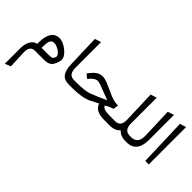

<svg xmlns="http://www.w3.org/2000/svg" viewBox="-65 -1371 2456 2456"><g transform="rotate(45 1163.0 -143.0)"><path d="M234.9 -86.4H249H319.3H358.9Q391.6 -86.4 404.5 -88.4Q417.5 -90.3 425.3 -95.7Q434.1 -101.1 441.9 -116.2Q449.7 -131.3 449.7 -145.5Q449.7 -166 426.8 -189.7Q403.8 -213.4 369.6 -229.5Q335.4 -245.6 305.7 -245.6Q257.8 -245.6 243.7 -197.3Q236.3 -171.9 235.4 -99.6Q234.9 -91.8 234.9 -86.4ZM359.4 0H201.7Q157.7 0 136.2 26.9Q114.7 53.7 114.7 111.8Q114.7 123.5 115.2 129.4L125.5 358.4L46.4 390.6V105.5Q46.4 30.3 76.9 -22Q107.4 -74.2 160.6 -84Q159.7 -106.4 159.7 -109.9Q159.7 -160.2 168.2 -200.7Q176.8 -241.2 194.6 -272.2Q212.4 -303.2 241.9 -320.3Q271.5 -337.4 310.5 -337.4Q353 -337.4 404.1 -309.3Q455.1 -281.2 490.7 -239.5Q526.4 -197.8 526.4 -161.1Q526.4 -134.8 511.2 -95.9Q496.1 -57.1 479 -38.1Q460.4 -18.1 433.8 -9Q407.2 0 359.4 0Z M830.1 -87.9Q838.9 -87.9 838.9 -52.7V-36.1Q838.9 0 830.1 0H820.3Q772.5 0 740 -13.4Q707.5 -26.9 688.5 -54.7Q669.4 -82.5 660.9 -119.9Q652.3 -157.2 650.9 -210.4L636.7 -649.4L721.2 -676.8V-217.3Q721.2 -151.9 744.9 -119.9Q768.6 -87.9 819.8 -87.9Z M1431.6 -255.9Q1440.4 -255.9 1449.2 -256.3L1437.5 -184.6Q1385.3 -172.4 1330.1 -136.7Q1337.4 -88.9 1466.8 -88.4L1524.9 -87.9Q1533.7 -87.9 1533.7 -52.7V-36.1Q1533.7 0 1524.9 0H1455.6Q1372.1 0 1324 -25.6Q1275.9 -51.3 1259.3 -103.5Q1210 -76.2 1147.9 -46.4Q1051.3 0 865.2 0H824.7Q801.3 0 801.3 -36.1V-52.7Q801.3 -87.9 824.7 -87.9H860.8Q1017.6 -87.9 1086.4 -113.8Q1193.4 -153.3 1303.2 -206.5Q1269 -218.3 1175.3 -254.9Q1091.3 -288.1 1070.8 -292.5Q1056.2 -295.9 1043 -295.9Q988.8 -295.9 929.2 -217.3L873 -260.7Q915.5 -320.3 955.8 -351.1Q996.1 -381.8 1046.4 -381.8Q1062 -381.8 1077.9 -379.2Q1093.8 -376.5 1112.5 -369.6Q1131.3 -362.8 1143.8 -357.9Q1156.2 -353 1180.7 -342Q1205.1 -331.1 1216.3 -326.2Q1228 -321.3 1249.3 -311.8Q1270.5 -302.2 1285.2 -295.7Q1299.8 -289.1 1320.8 -280.8Q1341.8 -272.5 1358.6 -267.6Q1375.5 -262.7 1395 -259.3Q1414.6 -255.9 1431.6 -255.9Z M1519.5 -87.9H1564.9Q1662.6 -87.9 1659.2 -208.5L1644 -650.4L1728 -676.8V-209Q1728 -87.9 1830.1 -87.9H1836.4Q1845.2 -87.9 1845.2 -52.7V-36.1Q1845.2 0 1836.4 0H1830.6Q1749 0 1696.3 -55.7Q1645.5 0 1564 0H1519.5Q1496.1 0 1496.1 -36.1V-52.7Q1496.1 -87.9 1519.5 -87.9Z M1831.1 -87.9H1851.6Q1974.6 -87.9 1969.2 -234.4L1954.6 -649.9L2039.6 -677.2V-227.5Q2039.6 0 1856 0H1831.1Q1807.6 0 1807.6 -36.1V-52.7Q1807.6 -87.9 1831.1 -87.9Z M2174.3 -650.4 2258.8 -677.2V-1H2195.3Z"/></g></svg>

Font: Samim FD
Style: FD
Weight: 400
Foundry: DejaVu fonts team - Redesigned by Saber Rastikerdar
Version: Version 4.0.5